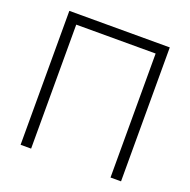

<svg xmlns="http://www.w3.org/2000/svg" viewBox="-125 -822 934 943"><g transform="rotate(20 342.5 -350.0)"><path d="M550 -648V0H605V-700H80V0H135V-648Z"/></g></svg>

Font: Jost Light
Style: Regular
Weight: 300
Version: Version 3.710